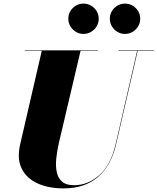

<svg xmlns="http://www.w3.org/2000/svg" viewBox="-20 -1029 872 1064"><path d="M588.6 -925.4Q588.6 -948.5 600 -967.4Q611.4 -986.3 630.4 -997.6Q649.5 -1009 672.6 -1009Q695.7 -1009 715 -997.6Q734.2 -986.3 745.6 -967.4Q757 -948.5 757 -925.4Q757 -902.3 745.6 -883.2Q734.2 -864.1 715 -852.6Q695.7 -841 672.6 -841Q649.5 -841 630.4 -852.6Q611.4 -864.1 600 -883.2Q588.6 -902.3 588.6 -925.4ZM358.6 -925.4Q358.6 -948.5 370 -967.4Q381.4 -986.3 400.4 -997.6Q419.5 -1009 442.6 -1009Q465.7 -1009 485 -997.6Q504.2 -986.3 515.6 -967.4Q527 -948.5 527 -925.4Q527 -902.3 515.6 -883.2Q504.2 -864.1 485 -852.6Q465.7 -841 442.6 -841Q419.5 -841 400.4 -852.6Q381.4 -864.1 370 -883.2Q358.6 -902.3 358.6 -925.4ZM117 -750H522V-747.5H426.5L307 -240Q296 -193 291.8 -150.5Q287.5 -108 294.8 -74.5Q302 -41 324.8 -21.8Q347.5 -2.5 390 -2.5Q467.5 -2.5 530.8 -58.8Q594 -115 621 -230L740 -747.5H637V-750H832.5V-747.5H743L623.5 -230Q596.5 -112.5 523.5 -48.8Q450.5 15 332 15Q250.5 15 189.5 -12Q128.5 -39 100.8 -93.5Q73 -148 92 -230L211.5 -747.5H117Z"/></svg>

Font: Bodoni* 72pt Fatface
Style: Italic
Weight: 900
Italic angle: -13°
Version: Version 2.3